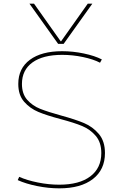

<svg xmlns="http://www.w3.org/2000/svg" viewBox="-20 -1020 671 1050"><path d="M77 -35 85 -53Q127 -34 187 -22Q247 -10 304 -10Q414 -10 474 -55.5Q534 -101 534 -183Q534 -241 504 -276.5Q474 -312 430 -330.5Q386 -349 310 -369Q235 -389 189.5 -408Q144 -427 112 -463.5Q80 -500 80 -561Q80 -646 143.5 -693Q207 -740 320 -740Q379 -740 438.5 -727.5Q498 -715 537 -695L527 -677Q491 -696 434 -708Q377 -720 320 -720Q215 -720 157.5 -678.5Q100 -637 100 -561Q100 -507 128.5 -474.5Q157 -442 199.5 -425Q242 -408 315 -388Q392 -367 439.5 -347Q487 -327 520.5 -287.5Q554 -248 554 -183Q554 -92 488 -41Q422 10 304 10Q245 10 183 -2.5Q121 -15 77 -35ZM166 -1000 312 -794H314L460 -1000H485L328 -780H298L141 -1000Z"/></svg>

Font: Enso Thin
Style: Regular
Weight: 100
Designer: Coji Morishita
Foundry: UNDERFOREST DESIGN
Version: Version 1.000